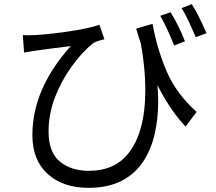

<svg xmlns="http://www.w3.org/2000/svg" viewBox="-20 -839 1040 925"><path d="M927 -300 874 -229Q819 -288 777 -359Q699 -486 636 -701L715 -724Q737 -602 783 -495Q829 -388 927 -300ZM115 -669Q177 -669 293 -685Q409 -701 459 -720L483 -650L457 -643Q442 -639 430 -632Q409 -616 381.5 -587Q354 -558 327 -521Q276 -451 245 -370.5Q214 -290 214 -205Q214 -106 268 -61Q322 -16 409 -16Q529 -16 596 -97Q680 -199 680 -405Q680 -524 652 -664L725 -529Q742 -436 742 -350Q742 -267 726 -197Q709 -120 670 -61Q630 0 564 33Q498 66 407 66Q283 66 209.5 -1Q136 -68 136 -188Q136 -411 321 -617L226 -605L152 -595Q100 -587 96 -586L90 -670ZM871 -640 819 -620Q783 -710 752 -763L802 -780Q842 -715 871 -640ZM975 -679 923 -660Q880 -761 855 -800L904 -819Q934 -773 975 -679Z"/></svg>

Font: Merged Yaku Han JP
Style: Regular
Weight: 400
Designer: Ryoko NISHIZUKA 西塚涼子 (kana, bopomofo & ideographs); Paul D. Hunt (Latin, Greek & Cyrillic); Sandoll Communications 산돌커뮤니
Foundry: Adobe
Version: Version 2.004